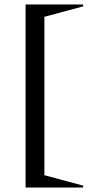

<svg xmlns="http://www.w3.org/2000/svg" viewBox="-20 -720 426 857"><path d="M94.2 117.2V-700.2H350.1L352.1 -691.9L178.2 -645V62L352.1 108.9L350.1 117.2Z"/></svg>

Font: Halibut Exp
Style: Regular
Weight: 400
Width: 7
Designer: Matteo Maggi
Foundry: Collletttivo
Version: Version 3.080 | FøM Fix